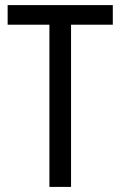

<svg xmlns="http://www.w3.org/2000/svg" viewBox="-20 -734 474 754"><path d="M259 0V-637H423V-714H10V-637H174V0Z"/></svg>

Font: Noto Sans Khmer Condensed
Style: Regular
Weight: 400
Width: 3
Designer: Danh Hong and the Monotype Design Team
Foundry: Monotype Imaging Inc.
Version: Version 2.004